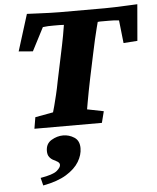

<svg xmlns="http://www.w3.org/2000/svg" viewBox="-58 -628 788 966"><g transform="rotate(-5 336.0 -145.5)"><path d="M671.9 -579.1 656.2 -395.5 585.9 -390.6 573.2 -505.9Q556.6 -507.8 547.4 -508.3Q538.1 -508.8 522.5 -508.8H491.2Q482.4 -508.8 476.6 -508.8Q470.7 -508.8 465.8 -507.8Q464.8 -503.9 458.5 -480Q452.1 -456.1 444.3 -421.4Q436.5 -386.7 428.7 -349.6L403.3 -229.5Q396.5 -197.3 390.6 -166Q384.8 -134.8 380.4 -110.8Q376 -86.9 374 -74.2L457 -57.6L442.4 0H101.6L111.3 -57.6L202.1 -74.2Q205.1 -83 210.9 -105.5Q216.8 -127.9 224.6 -160.2Q232.4 -192.4 239.3 -229.5L264.6 -349.6Q278.3 -413.1 286.1 -455.6Q293.9 -498 294.9 -507.8Q291 -507.8 284.7 -508.3Q278.3 -508.8 270.5 -508.8H241.2Q225.6 -508.8 214.8 -508.3Q204.1 -507.8 188.5 -505.9L127.9 -388.7L56.6 -394.5L114.3 -579.1Q137.7 -578.1 168.5 -576.7Q199.2 -575.2 229.5 -574.2Q259.8 -573.2 279.3 -573.2H507.8Q527.3 -573.2 557.6 -574.2Q587.9 -575.2 619.1 -576.7Q650.4 -578.1 671.9 -579.1ZM121.1 288.1 111.3 249Q174.8 238.3 194.3 221.7Q213.9 205.1 213.9 192.4Q213.9 182.6 205.1 176.8Q196.3 170.9 184.1 165Q171.9 159.2 163.1 147.9Q154.3 136.7 154.3 117.2Q154.3 80.1 183.1 63Q211.9 45.9 242.2 45.9Q272.5 45.9 298.3 62.5Q324.2 79.1 324.2 117.2Q324.2 151.4 303.7 185.5Q283.2 219.7 238.8 247.1Q194.3 274.4 121.1 288.1Z"/></g></svg>

Font: Crimson Pro Black
Style: Italic
Weight: 900
Italic angle: -12°
Designer: Jacques Le Bailly
Foundry: Baron von Fonthausen
Version: Version 1.003